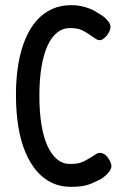

<svg xmlns="http://www.w3.org/2000/svg" viewBox="-20 -714 495 746"><path d="M255 12Q215 12 182 -3.5Q149 -19 123 -49Q97 -79 78.5 -123Q60 -167 51 -223Q42 -279 42 -347Q42 -412 51.5 -466.5Q61 -521 79 -563.5Q97 -606 123 -635Q149 -664 182.5 -679Q216 -694 256 -694Q277 -694 294.5 -690.5Q312 -687 329.5 -680Q347 -673 368 -659Q387 -648 397.5 -635Q408 -622 409 -614Q410 -606 407.5 -598.5Q405 -591 399 -581Q390 -569 382 -563.5Q374 -558 366 -558Q359 -558 351.5 -563.5Q344 -569 327 -580Q312 -590 301 -595.5Q290 -601 278.5 -603Q267 -605 251 -605Q224 -605 202 -587.5Q180 -570 164.5 -536Q149 -502 141 -453Q133 -404 133 -342Q133 -279 141 -230Q149 -181 164.5 -147Q180 -113 202 -95Q224 -77 251 -77Q267 -77 278.5 -78.5Q290 -80 302 -85.5Q314 -91 331 -101Q346 -110 353 -115Q360 -120 369 -120Q377 -120 386 -114.5Q395 -109 402 -97Q409 -87 411.5 -78Q414 -69 412 -63Q410 -53 399.5 -41Q389 -29 371 -18Q352 -8 335.5 -1Q319 6 300.5 9Q282 12 255 12Z"/></svg>

Font: Fredoka Condensed
Style: Regular
Weight: 400
Width: 3
Designer: Ben Nathan
Foundry: Milena B. Brandão, Ben Nathan
Version: Version 2.001